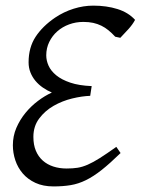

<svg xmlns="http://www.w3.org/2000/svg" viewBox="-20 -650 502 685"><path d="M461.9 -579.1Q453.1 -562.5 438 -545.9Q422.9 -529.3 409.2 -515.1L391.1 -519Q378.9 -532.2 366.9 -542Q355 -551.8 341.6 -558.3Q328.1 -564.9 312.5 -568.4Q296.9 -571.8 277.3 -571.8Q250.5 -571.8 226.6 -563Q202.6 -554.2 184.6 -538.3Q166.5 -522.5 155.8 -500.5Q145 -478.5 145 -452.6Q145 -434.1 153.3 -415.5Q161.6 -397 180.7 -381.3Q199.7 -365.7 230.7 -355.2Q261.7 -344.7 307.1 -342.8L301.8 -308.1Q272.5 -307.1 237.3 -298.6Q202.1 -290 171.4 -272.5Q140.6 -254.9 119.9 -227.3Q99.1 -199.7 99.1 -161.6Q99.1 -133.3 107.9 -112.3Q116.7 -91.3 132.6 -77.1Q148.4 -63 170.2 -55.9Q191.9 -48.8 217.8 -48.8Q239.7 -48.8 256.8 -51.5Q273.9 -54.2 293 -62.5Q312 -70.8 335.9 -85.9Q359.9 -101.1 395 -126L410.2 -104Q372.1 -66.9 342.8 -43.7Q313.5 -20.5 286.6 -7.3Q259.8 5.9 232.2 10.5Q204.6 15.1 170.9 15.1Q133.8 15.1 106.4 2.4Q79.1 -10.3 61.3 -31Q43.5 -51.8 34.7 -78.1Q25.9 -104.5 25.9 -131.8Q25.9 -164.6 38.3 -193.6Q50.8 -222.7 70.8 -247.1Q90.8 -271.5 115.5 -290Q140.1 -308.6 165 -319.8Q147.9 -327.1 132.8 -337.6Q117.7 -348.1 106.4 -361.6Q95.2 -375 88.6 -391.6Q82 -408.2 82 -427.7Q82 -480.5 106.9 -518.6Q131.8 -556.6 176.3 -586.9Q207.5 -607.9 242.7 -618.9Q277.8 -629.9 313 -629.9Q360.4 -629.9 399.2 -617.7Q438 -605.5 461.9 -579.1Z"/></svg>

Font: Gentium Plus Phon
Style: Italic
Weight: 400
Italic angle: -8°
Designer: J. Victor Gaultney, Annie Olsen, Iska Routamaa, Becca Hirsbrunner
Foundry: SIL International
Version: Version 5.000